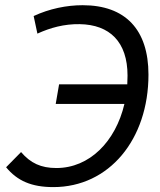

<svg xmlns="http://www.w3.org/2000/svg" viewBox="-20 -723 626 752"><path d="M189 9.8C407.2 9.8 561.5 -176.8 561.5 -430.7C561.5 -606.9 471.2 -702.6 303.7 -702.6C241.2 -702.6 173.8 -689 111.8 -660.2L126.5 -591.3C176.8 -614.3 231.4 -629.4 292 -628.4C409.7 -626.5 479.5 -559.1 479.5 -426.8C479.5 -415 479 -403.8 478.5 -392.6H211.4L198.2 -315.9H467.3C432.6 -168.5 330.6 -64.9 200.7 -64.9C140.6 -64.9 99.6 -84 62.5 -127.4L3.9 -67.9C47.9 -14.6 103.5 9.8 189 9.8Z"/></svg>

Font: Cascadia Mono NF SemiLight
Style: Italic
Weight: 350
Italic angle: -10°
Monospace: yes
Designer: Aaron Bell
Foundry: Saja Typeworks
Version: Version 2404.023